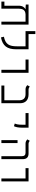

<svg xmlns="http://www.w3.org/2000/svg" viewBox="1660 -2432 782 4142"><g transform="rotate(90 2051.0 -361.0)"><path d="M510.7 0V-585.9H77.1V-526.9L151.9 -521H177.2V-517.6C137.7 -499 103 -454.6 103 -368.7V-64.9H14.2V0H167V-359.4C167 -461.9 193.8 -515.6 289.6 -521H447.3V0Z M979 -585.9H714.8V-732.4H651.4V-521H979V-335.9C979 -169.4 936.5 -87.9 772.5 -54.2L787.1 9.3C970.7 -27.3 1043 -125.5 1043 -318.4V-585.9Z M1486.3 0H1550.3V-585.9H1263.7V-521H1486.3Z M1825.2 0H2207V-402.8C2207 -520 2137.2 -585.9 2016.1 -585.9H1912.1C1885.7 -585.9 1861.3 -601.1 1846.7 -611.8L1816.9 -558.1C1836.9 -541.5 1862.8 -521 1903.8 -521H2011.2C2098.1 -521 2143.6 -475.1 2143.6 -378.9V-64H1825.2Z M2703.1 -271C2721.7 -310.5 2733.9 -366.2 2733.9 -441.4V-585.9H2418.5V-521H2670.4V-441.4C2670.4 -366.2 2661.6 -327.6 2645 -288.1Z M3350.1 0H3413.6V-459.5C3413.6 -542.5 3374 -585.9 3293 -585.9H3082C3055.7 -585.9 3031.2 -601.1 3016.6 -611.8L2986.8 -558.1C3007.3 -541.5 3032.7 -521 3074.2 -521H3277.3C3326.2 -521 3350.1 -493.7 3350.1 -435.1ZM3002.9 0H3066.4V-348.6H3002.9Z M3830.1 0H3894V-585.9H3607.4V-521H3830.1Z"/></g></svg>

Font: Cascadia Mono NF Light
Style: Regular
Weight: 300
Monospace: yes
Designer: Aaron Bell
Foundry: Saja Typeworks
Version: Version 2404.023